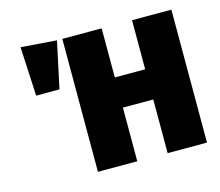

<svg xmlns="http://www.w3.org/2000/svg" viewBox="-101 -840 1113 971"><g transform="rotate(-15 455.5 -355.0)"><path d="M662 0V-281H503V0H297V-696H503V-439H662V-696H868V0ZM82 -710 269 -696 217 -453H95Z"/></g></svg>

Font: Fira Sans Black
Style: Regular
Weight: 900
Designer: Carrois Corporate & Edenspiekermann AG
Foundry: Carrois Corporate GbR & Edenspiekermann AG
Version: Version 4.203